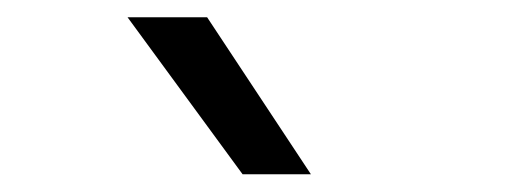

<svg xmlns="http://www.w3.org/2000/svg" viewBox="-20 -828 603 222"><path d="M260.5 -626.5 127.5 -808H219.5L339.5 -626.5Z"/></svg>

Font: Encode Sans SemiExpanded
Style: Regular
Weight: 400
Width: 6
Designer: Multiple Designers
Foundry: Impallari Type
Version: Version 3.002